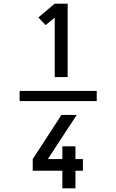

<svg xmlns="http://www.w3.org/2000/svg" viewBox="-20 -868 640 1056"><path d="M281 -444V-771L231 -730L191 -772L281 -848H352V-444ZM323 168V71H160V7L318 -236H402L243 7H323V-63H395V7H436V71H395V168ZM88 -312V-368H512V-312Z"/></svg>

Font: Zed Mono Extended
Style: Regular
Weight: 400
Width: 7
Monospace: yes
Designer: Belleve Invis
Foundry: Belleve Invis
Version: Version 1.0.0; ttfautohint (v1.8.4)